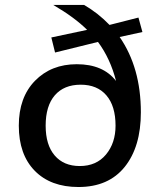

<svg xmlns="http://www.w3.org/2000/svg" viewBox="-20 -748 655 778"><path d="M297.9 9.8Q185.1 9.8 120.6 -56.2Q56.2 -122.1 56.2 -238.8Q56.2 -353.5 121.8 -420.7Q187.5 -487.8 291 -487.8Q397.9 -487.8 450.2 -419.9Q427.2 -510.3 377 -578.1L203.1 -535.2L188 -596.2L333 -627Q282.7 -677.2 195.8 -728H320.8Q377.9 -694.8 423.8 -647L541 -676.8L557.1 -618.2L464.8 -598.1Q550.8 -473.6 550.8 -293Q550.8 -153.3 485.4 -71.8Q419.9 9.8 297.9 9.8ZM303.2 -75.2Q370.6 -75.2 409.4 -121.8Q448.2 -168.5 448.2 -238.8Q448.2 -318.4 411.1 -361.6Q374 -404.8 307.1 -404.8Q239.3 -404.8 202.1 -361.8Q165 -318.8 165 -238.8Q165 -160.6 201.7 -117.9Q238.3 -75.2 303.2 -75.2Z"/></svg>

Font: Work Sans Medium
Style: Regular
Weight: 500
Designer: Wei Huang
Foundry: Wei Huang
Version: Version 2.012